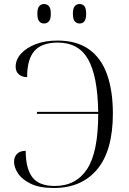

<svg xmlns="http://www.w3.org/2000/svg" viewBox="-20 -926 640 956"><path d="M376 -809Q362 -809 352.5 -819.5Q343 -830 343 -858Q343 -885 352.5 -895.5Q362 -906 376 -906Q391 -906 400 -895.5Q409 -885 409 -858Q409 -830 400 -819.5Q391 -809 376 -809ZM199 -809Q185 -809 175.5 -819.5Q166 -830 166 -858Q166 -885 175.5 -895.5Q185 -906 199 -906Q214 -906 223.5 -895.5Q233 -885 233 -858Q233 -830 223.5 -819.5Q214 -809 199 -809ZM248 10Q176 10 132.5 -11.5Q89 -33 69.5 -63Q50 -93 50 -120Q50 -145 65 -160Q80 -175 108 -175Q108 -87 141 -43.5Q174 0 253 0Q358 0 413.5 -84Q469 -168 469 -359H164V-369H469Q466 -548 418.5 -631Q371 -714 268 -714Q189 -714 152 -673Q115 -632 115 -542Q90 -542 74 -555.5Q58 -569 58 -594Q58 -629 84.5 -658.5Q111 -688 157.5 -706Q204 -724 266 -724Q362 -724 423 -680.5Q484 -637 513 -555.5Q542 -474 542 -361Q542 -177 464.5 -83.5Q387 10 248 10Z"/></svg>

Font: Noto Serif Display Light
Style: Regular
Weight: 300
Designer: Monotype Design Team
Foundry: Monotype Imaging Inc.
Version: Version 2.009